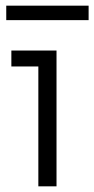

<svg xmlns="http://www.w3.org/2000/svg" viewBox="-20 -656 332 676"><path d="M115 0V-450L144 -422H20V-478H179V0ZM2 -585V-636H292V-585Z"/></svg>

Font: SUSE Light
Style: Regular
Weight: 300
Designer: Rene Bieder
Foundry: SUSE
Version: Version 1.000